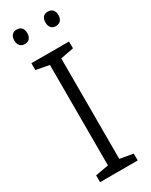

<svg xmlns="http://www.w3.org/2000/svg" viewBox="-232 -951 784 998"><g transform="rotate(-30 160.0 -452.0)"><path d="M29 -861C29 -832 44 -817 68 -817C92 -817 107 -832 107 -861C107 -889 92 -904 68 -904C44 -904 29 -889 29 -861ZM216 -861C216 -832 231 -817 254 -817C278 -817 294 -832 294 -861C294 -889 278 -904 254 -904C231 -904 216 -889 216 -861ZM273 0V-41L194 -55V-658L273 -673V-714H47V-673L126 -658V-55L47 -41V0Z"/></g></svg>

Font: Noto Sans Syriac Light
Style: Regular
Weight: 300
Designer: Patrick Giasson and the Monotype Design Team
Foundry: Monotype Imaging Inc.
Version: Version 3.000